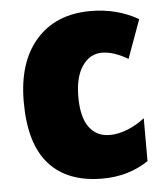

<svg xmlns="http://www.w3.org/2000/svg" viewBox="-46 -604 565 655"><g transform="rotate(-5 237.0 -276.5)"><path d="M34 -274Q34 -410 101.5 -486.5Q169 -563 288 -563Q378 -563 451 -521L403 -389Q354 -418 314 -418Q273 -418 247 -380.5Q221 -343 221 -275Q221 -205 246.5 -170.5Q272 -136 317 -136Q346 -136 377.5 -148.5Q409 -161 437 -183V-36Q369 10 279 10Q160 10 97 -60Q34 -130 34 -274Z"/></g></svg>

Font: Noto Sans Display Black Narrow
Style: Regular
Weight: 900
Width: 4
Designer: Monotype Design team
Foundry: Monotype Imaging Inc.
Version: Version 1.000